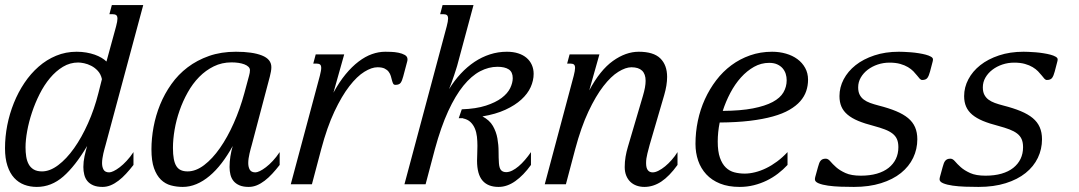

<svg xmlns="http://www.w3.org/2000/svg" viewBox="-20 -736 4309 767"><path d="M387.2 -419.9Q382.8 -439.9 370.8 -452.9Q358.9 -465.8 344.5 -473.1Q330.1 -480.5 315.9 -483.4Q301.8 -486.3 292.5 -486.3Q259.8 -486.3 231.4 -469.2Q203.1 -452.1 179.7 -424.1Q156.2 -396 138.2 -360.1Q120.1 -324.2 107.7 -286.6Q95.2 -249 88.6 -212.6Q82 -176.3 82 -147.5Q82 -127.9 84.7 -110.6Q87.4 -93.3 94.5 -80.1Q101.6 -66.9 114.5 -59.1Q127.4 -51.3 147.9 -51.3Q179.2 -51.3 212.4 -76.2Q245.6 -101.1 275.9 -143.8Q306.2 -186.5 331.5 -243.2Q356.9 -299.8 373 -363.8ZM443.8 -630.9Q449.2 -651.4 449.2 -661.1Q449.2 -671.9 444.3 -675.5Q439.5 -679.2 430.7 -679.2H417L426.8 -715.8H552.2L401.9 -157.2Q399.9 -150.4 397.5 -141.4Q395 -132.3 392.8 -122.8Q390.6 -113.3 389.2 -103.3Q387.7 -93.3 387.7 -84.5Q387.7 -68.8 393.8 -58.1Q399.9 -47.4 416.5 -47.4Q422.9 -47.4 433.8 -52.5Q444.8 -57.6 458.3 -67.9Q471.7 -78.1 485.8 -93.3Q500 -108.4 513.2 -128.4V-77.1Q498.5 -58.1 483.6 -42Q468.8 -25.9 453.4 -14.2Q438 -2.4 422.1 4.2Q406.2 10.7 389.6 10.7Q367.7 10.7 352.8 4.4Q337.9 -2 329.1 -12.7Q320.3 -23.4 316.7 -38.1Q313 -52.7 313 -68.8Q313 -89.8 317.6 -111.6Q322.3 -133.3 328.1 -152.8Q280.3 -72.3 232.7 -30.8Q185.1 10.7 127 10.7Q100.1 10.7 76.9 2Q53.7 -6.8 36.6 -25.4Q19.5 -43.9 9.8 -73.5Q0 -103 0 -144Q0 -189.5 9 -235.6Q18.1 -281.7 35.4 -324.7Q52.7 -367.7 77.6 -404.8Q102.5 -441.9 134.3 -469.7Q166 -497.6 204.3 -513.4Q242.7 -529.3 286.1 -529.3Q306.6 -529.3 325 -526.1Q343.3 -522.9 358.4 -517.6Q373.5 -512.2 385.5 -505.1Q397.5 -498 405.3 -490.2Z M670.9 -145Q670.9 -119.1 674.3 -101.1Q677.7 -83 684.8 -72Q691.9 -61 702.9 -56.2Q713.9 -51.3 729.5 -51.3Q762.2 -51.3 795.4 -76.4Q828.6 -101.6 858.6 -144.5Q888.7 -187.5 913.8 -244.1Q939 -300.8 956.1 -363.8L975.1 -434.1Q978.5 -445.8 978.5 -455.6Q978.5 -463.4 972.4 -469.2Q966.3 -475.1 956.1 -479Q945.8 -482.9 932.6 -484.9Q919.4 -486.8 904.8 -486.8Q866.2 -486.8 834 -470.9Q801.8 -455.1 775.6 -428.5Q749.5 -401.9 730 -366.9Q710.4 -332 697.3 -294.2Q684.1 -256.3 677.5 -217.8Q670.9 -179.2 670.9 -145ZM585 -139.6Q585 -183.1 593.5 -229Q602.1 -274.9 619.6 -318.1Q637.2 -361.3 664.6 -399.9Q691.9 -438.5 729.5 -467Q767.1 -495.6 815.2 -512.5Q863.3 -529.3 922.4 -529.3Q988.8 -529.3 1026.4 -514.4Q1064 -499.5 1064 -467.8Q1064 -459.5 1062.3 -450.2Q1060.5 -440.9 1058.1 -430.7L985.8 -157.2Q983.9 -150.4 981.4 -141.4Q979 -132.3 976.8 -122.8Q974.6 -113.3 973.1 -103.3Q971.7 -93.3 971.7 -84.5Q971.7 -68.8 977.8 -58.1Q983.9 -47.4 1000.5 -47.4Q1006.8 -47.4 1017.8 -52.5Q1028.8 -57.6 1042.2 -67.9Q1055.7 -78.1 1069.8 -93.3Q1084 -108.4 1097.2 -128.4V-77.1Q1082.5 -58.1 1067.6 -42Q1052.7 -25.9 1037.4 -14.2Q1022 -2.4 1006.1 4.2Q990.2 10.7 973.6 10.7Q951.7 10.7 936.8 4.4Q921.9 -2 913.1 -12.7Q904.3 -23.4 900.6 -38.1Q897 -52.7 897 -68.8Q897 -89.8 900.4 -111.6Q903.8 -133.3 909.7 -152.8Q888.7 -114.7 865.5 -84.5Q842.3 -54.2 816.9 -33Q791.5 -11.7 764.6 -0.5Q737.8 10.7 710 10.7Q685.5 10.7 662.8 4.6Q640.1 -1.5 622.8 -18.3Q605.5 -35.2 595.2 -64.2Q585 -93.3 585 -139.6Z M1487.8 -467.3Q1464.8 -467.3 1435.5 -449.2Q1406.2 -431.2 1375.7 -391.8Q1345.2 -352.5 1315.9 -290.3Q1286.6 -228 1263.2 -140.1L1226.1 0H1141.6L1257.8 -433.6Q1260.3 -443.8 1261.7 -451.4Q1263.2 -459 1263.2 -464.4Q1263.2 -474.6 1258.5 -478.3Q1253.9 -481.9 1245.1 -481.9H1231.4L1241.2 -518.6H1355L1312 -365.7Q1335 -408.2 1360.4 -439Q1385.7 -469.7 1412.4 -490Q1439 -510.3 1465.8 -519.8Q1492.7 -529.3 1519 -529.3Q1527.3 -529.3 1542.2 -528.8Q1557.1 -528.3 1571.8 -525.4Q1586.4 -522.5 1597.2 -516.4Q1607.9 -510.3 1607.9 -499Q1607.9 -494.1 1606.4 -489.3L1590.8 -430.7Q1586.4 -413.6 1580.6 -405.3Q1574.7 -397 1559.6 -397Q1553.2 -397 1550.5 -402.1Q1547.9 -407.2 1545.9 -415Q1543.9 -422.9 1541.3 -432.1Q1538.6 -441.4 1532.7 -449.2Q1526.9 -457 1516.4 -462.2Q1505.9 -467.3 1487.8 -467.3Z M1764.6 -630.9Q1767.1 -641.1 1768.6 -648.7Q1770 -656.2 1770 -661.6Q1770 -671.9 1765.4 -675.5Q1760.7 -679.2 1752 -679.2H1738.3L1748 -715.8H1871.6L1806.2 -473.1Q1804.7 -468.3 1801.5 -458Q1798.3 -447.8 1793.9 -434.6Q1789.6 -421.4 1784.4 -407.2Q1779.3 -393.1 1773.9 -379.9Q1794.9 -414.1 1820.6 -441.7Q1846.2 -469.2 1875.5 -488.8Q1904.8 -508.3 1937.3 -518.8Q1969.7 -529.3 2004.9 -529.3Q2030.3 -529.3 2050 -522.9Q2069.8 -516.6 2083.5 -504.9Q2097.2 -493.2 2104.5 -476.8Q2111.8 -460.4 2111.8 -440.9Q2111.8 -414.6 2099.9 -387.9Q2087.9 -361.3 2062.7 -338.4Q2037.6 -315.4 1999 -297.6Q1960.4 -279.8 1907.2 -271Q1935.5 -256.3 1949 -232.9Q1962.4 -209.5 1967 -183.3Q1971.7 -157.2 1971.7 -131.1Q1971.7 -105 1973.1 -84Q1974.6 -64 1981.7 -56.2Q1988.8 -48.3 2002.4 -48.3Q2013.7 -48.3 2026.4 -54.7Q2039.1 -61 2051.8 -71.8Q2064.5 -82.5 2077.1 -97.2Q2089.8 -111.8 2101.1 -128.4V-77.1Q2071.3 -35.6 2038.6 -12.5Q2005.9 10.7 1971.7 10.7Q1929.2 10.7 1907.5 -14.6Q1885.7 -40 1885.7 -94.2Q1885.7 -106.9 1886.5 -122.3Q1887.2 -137.7 1887.2 -153.8Q1887.2 -171.9 1885.3 -189.7Q1883.3 -207.5 1877 -222.7Q1870.6 -237.8 1859.4 -248.5Q1848.1 -259.3 1829.1 -263.2L1830.1 -263.7H1812.5L1824.7 -299.3Q1881.8 -301.3 1920.9 -314Q1960 -326.7 1983.9 -344.7Q2007.8 -362.8 2018.1 -384Q2028.3 -405.3 2028.3 -423.8Q2028.3 -448.2 2012.5 -458.7Q1996.6 -469.2 1967.3 -469.2Q1932.1 -469.2 1897.7 -451.2Q1863.3 -433.1 1831.3 -393.8Q1799.3 -354.5 1770.5 -292Q1741.7 -229.5 1717.3 -140.1L1680.2 0H1595.7Z M2272 -433.6Q2274.4 -443.8 2275.9 -451.4Q2277.3 -459 2277.3 -464.4Q2277.3 -474.6 2272.7 -478.3Q2268.1 -481.9 2259.3 -481.9H2245.6L2255.4 -518.6H2374.5L2334 -375Q2377.4 -456.1 2428.7 -492.7Q2480 -529.3 2531.7 -529.3Q2590.8 -529.3 2617.9 -502.7Q2645 -476.1 2645 -428.7Q2645 -396 2633.3 -356L2575.2 -157.2Q2571.3 -143.1 2566.2 -122.8Q2561 -102.5 2561 -84.5Q2561 -64.9 2567.9 -56.2Q2574.7 -47.4 2587.4 -47.4Q2597.7 -47.4 2610.6 -54Q2623.5 -60.5 2637 -71.5Q2650.4 -82.5 2663.3 -97.2Q2676.3 -111.8 2686.5 -128.4V-77.1Q2653.8 -31.7 2621.6 -10.5Q2589.4 10.7 2554.2 10.7Q2537.6 10.7 2523.2 5.6Q2508.8 0.5 2498.3 -9.5Q2487.8 -19.5 2481.7 -34.4Q2475.6 -49.3 2475.6 -68.8Q2475.6 -89.8 2479 -109.9Q2482.4 -129.9 2488.3 -149.4L2548.3 -353Q2553.7 -371.1 2556.4 -386Q2559.1 -400.9 2559.1 -413.1Q2559.1 -467.3 2502.4 -467.3Q2479.5 -467.3 2450.2 -449.2Q2420.9 -431.2 2390.4 -391.8Q2359.9 -352.5 2330.6 -290.3Q2301.3 -228 2277.8 -140.1L2240.7 0H2156.2Z M2758.3 -161.1Q2758.3 -208 2767.8 -253.4Q2777.3 -298.8 2795.9 -339.6Q2814.5 -380.4 2841.1 -415.3Q2867.7 -450.2 2901.6 -475.3Q2935.5 -500.5 2976.6 -514.9Q3017.6 -529.3 3064.5 -529.3Q3093.8 -529.3 3119.9 -521.7Q3146 -514.2 3165.5 -499.8Q3185.1 -485.4 3196.5 -464.6Q3208 -443.8 3208 -417.5Q3208 -394 3200.7 -372.3Q3193.4 -350.6 3177 -331.8Q3160.6 -313 3133.8 -297.4Q3106.9 -281.7 3067.6 -270.8Q3028.3 -259.8 2975.6 -253.4Q2922.9 -247.1 2855 -246.6Q2847.2 -208 2847.2 -170.4Q2847.2 -130.9 2856 -106Q2864.7 -81.1 2879.4 -66.9Q2894 -52.7 2913.6 -47.6Q2933.1 -42.5 2955.1 -42.5Q2974.6 -42.5 2996.3 -47.9Q3018.1 -53.2 3040.3 -64Q3062.5 -74.7 3084.2 -90.8Q3106 -106.9 3126 -128.4V-77.1Q3108.9 -58.6 3087.9 -42.5Q3066.9 -26.4 3042.7 -14.6Q3018.6 -2.9 2991.5 3.9Q2964.4 10.7 2935.1 10.7Q2889.6 10.7 2856.4 -2.7Q2823.2 -16.1 2801.5 -39.6Q2779.8 -63 2769 -94.2Q2758.3 -125.5 2758.3 -161.1ZM3122.6 -415.5Q3122.6 -428.7 3118.7 -441.2Q3114.7 -453.6 3106.2 -463.4Q3097.7 -473.1 3084.5 -479Q3071.3 -484.9 3052.7 -484.9Q3020.5 -484.9 2992.2 -469Q2963.9 -453.1 2939.9 -426.5Q2916 -399.9 2897.7 -365.2Q2879.4 -330.6 2867.2 -293Q2939 -293.5 2987.8 -303Q3036.6 -312.5 3066.7 -328.6Q3096.7 -344.7 3109.6 -366.9Q3122.6 -389.2 3122.6 -415.5Z M3418.9 -34.2Q3454.6 -34.2 3482.7 -42.2Q3510.7 -50.3 3529.8 -65.4Q3548.8 -80.6 3558.8 -101.3Q3568.8 -122.1 3568.8 -147.9Q3568.8 -167 3563.2 -179.9Q3557.6 -192.9 3545.4 -202.4Q3533.2 -211.9 3514.6 -219Q3496.1 -226.1 3470.7 -232.9Q3434.6 -242.2 3408.7 -252.9Q3382.8 -263.7 3366 -277.8Q3349.1 -292 3341.3 -310.1Q3333.5 -328.1 3333.5 -352.1Q3333.5 -387.2 3350.3 -419.2Q3367.2 -451.2 3397.9 -475.6Q3428.7 -500 3472.7 -514.6Q3516.6 -529.3 3570.8 -529.3Q3578.1 -529.3 3591.1 -528.8Q3604 -528.3 3619.1 -527.1Q3634.3 -525.9 3649.9 -523.4Q3665.5 -521 3678.2 -517.6Q3690.9 -514.2 3699 -509.5Q3707 -504.9 3707 -499Q3707 -494.1 3705.6 -489.3L3695.3 -450.2Q3690.9 -433.1 3684.8 -424.8Q3678.7 -416.5 3664.1 -416.5Q3658.7 -416.5 3654.1 -421.6Q3649.4 -426.8 3643.3 -434.6Q3637.2 -442.4 3628.7 -451.2Q3620.1 -460 3607.2 -467.8Q3594.2 -475.6 3576.2 -480.7Q3558.1 -485.8 3533.2 -485.8Q3508.8 -485.8 3486.3 -478.3Q3463.9 -470.7 3446.5 -457.5Q3429.2 -444.3 3418.7 -426.3Q3408.2 -408.2 3408.2 -387.2Q3408.2 -369.6 3414.1 -357.9Q3419.9 -346.2 3430.7 -338.1Q3441.4 -330.1 3456.3 -324.7Q3471.2 -319.3 3489.7 -314.5Q3530.3 -304.2 3559.6 -292Q3588.9 -279.8 3607.7 -264.2Q3626.5 -248.5 3635.5 -227.8Q3644.5 -207 3644.5 -179.7Q3644.5 -140.1 3627.9 -105.5Q3611.3 -70.8 3579.1 -44.9Q3546.9 -19 3499.5 -4.2Q3452.1 10.7 3391.1 10.7Q3365.7 10.7 3338.1 9.8Q3310.5 8.8 3287.8 5.6Q3265.1 2.4 3250.2 -3.7Q3235.4 -9.8 3235.4 -19.5Q3235.4 -23.9 3236.8 -29.3L3247.6 -68.4Q3250 -76.7 3252.2 -83Q3254.4 -89.4 3257.8 -93.5Q3261.2 -97.7 3266.1 -99.9Q3271 -102.1 3278.8 -102.1Q3288.1 -102.1 3296.9 -91.6Q3305.7 -81.1 3320.1 -68.1Q3334.5 -55.2 3357.7 -44.7Q3380.9 -34.2 3418.9 -34.2Z M3917 -34.2Q3952.6 -34.2 3980.7 -42.2Q4008.8 -50.3 4027.8 -65.4Q4046.9 -80.6 4056.9 -101.3Q4066.9 -122.1 4066.9 -147.9Q4066.9 -167 4061.3 -179.9Q4055.7 -192.9 4043.5 -202.4Q4031.2 -211.9 4012.7 -219Q3994.1 -226.1 3968.8 -232.9Q3932.6 -242.2 3906.7 -252.9Q3880.9 -263.7 3864 -277.8Q3847.2 -292 3839.4 -310.1Q3831.5 -328.1 3831.5 -352.1Q3831.5 -387.2 3848.4 -419.2Q3865.2 -451.2 3896 -475.6Q3926.8 -500 3970.7 -514.6Q4014.6 -529.3 4068.8 -529.3Q4076.2 -529.3 4089.1 -528.8Q4102.1 -528.3 4117.2 -527.1Q4132.3 -525.9 4147.9 -523.4Q4163.6 -521 4176.3 -517.6Q4189 -514.2 4197 -509.5Q4205.1 -504.9 4205.1 -499Q4205.1 -494.1 4203.6 -489.3L4193.4 -450.2Q4189 -433.1 4182.9 -424.8Q4176.8 -416.5 4162.1 -416.5Q4156.7 -416.5 4152.1 -421.6Q4147.5 -426.8 4141.4 -434.6Q4135.3 -442.4 4126.7 -451.2Q4118.2 -460 4105.2 -467.8Q4092.3 -475.6 4074.2 -480.7Q4056.2 -485.8 4031.2 -485.8Q4006.8 -485.8 3984.4 -478.3Q3961.9 -470.7 3944.6 -457.5Q3927.2 -444.3 3916.7 -426.3Q3906.2 -408.2 3906.2 -387.2Q3906.2 -369.6 3912.1 -357.9Q3918 -346.2 3928.7 -338.1Q3939.5 -330.1 3954.3 -324.7Q3969.2 -319.3 3987.8 -314.5Q4028.3 -304.2 4057.6 -292Q4086.9 -279.8 4105.7 -264.2Q4124.5 -248.5 4133.5 -227.8Q4142.6 -207 4142.6 -179.7Q4142.6 -140.1 4126 -105.5Q4109.4 -70.8 4077.1 -44.9Q4044.9 -19 3997.6 -4.2Q3950.2 10.7 3889.2 10.7Q3863.8 10.7 3836.2 9.8Q3808.6 8.8 3785.9 5.6Q3763.2 2.4 3748.3 -3.7Q3733.4 -9.8 3733.4 -19.5Q3733.4 -23.9 3734.9 -29.3L3745.6 -68.4Q3748 -76.7 3750.2 -83Q3752.4 -89.4 3755.9 -93.5Q3759.3 -97.7 3764.2 -99.9Q3769 -102.1 3776.9 -102.1Q3786.1 -102.1 3794.9 -91.6Q3803.7 -81.1 3818.1 -68.1Q3832.5 -55.2 3855.7 -44.7Q3878.9 -34.2 3917 -34.2Z"/></svg>

Font: Arian Grqi
Style: Italic
Weight: 400
Italic angle: -15°
Designer: Ruben Hakobyan (Tarumian)
Foundry: Ruben Hakobyan (Tarumian)
Version: Version 1.002